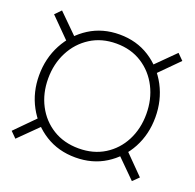

<svg xmlns="http://www.w3.org/2000/svg" viewBox="-89 -604 647 638"><g transform="rotate(20 234.5 -285.0)"><path d="M439 -512 460 -491 380 -410.5 358.5 -432ZM86.5 -160 108 -138.5 27 -58.5 6.5 -79ZM27 -512 108 -432 86.5 -410.5 6.5 -491ZM380 -160 460 -79 439 -58.5 358.5 -138.5ZM235 -68Q175 -68 128.5 -97Q82 -126 55.5 -175Q29 -224 29 -284Q29 -344 55.5 -393.8Q82 -443.5 128.5 -473Q175 -502.5 235 -502.5Q295 -502.5 341.2 -473Q387.5 -443.5 413.8 -393.8Q440 -344 440 -284Q440 -224 413.8 -175Q387.5 -126 341.2 -97Q295 -68 235 -68ZM235 -100Q287 -100 326 -124.2Q365 -148.5 386.5 -190.2Q408 -232 408 -284Q408 -336 386.5 -378.2Q365 -420.5 326 -445.5Q287 -470.5 235 -470.5Q183 -470.5 143.8 -445.5Q104.5 -420.5 82.8 -378.2Q61 -336 61 -284Q61 -232 82.8 -190.2Q104.5 -148.5 143.8 -124.2Q183 -100 235 -100Z"/></g></svg>

Font: League Spartan Thin
Style: Regular
Weight: 100
Foundry: The League of Moveable Type
Version: Version 2.002